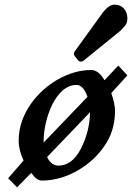

<svg xmlns="http://www.w3.org/2000/svg" viewBox="-20 -746 566 823"><path d="M471 -726C455 -726 439 -715 422 -694L302 -528C295 -520 295 -512 301 -505L314 -488C318 -484 322 -482 326 -482C329 -482 333 -483 336 -484L337 -485L491 -610C497 -614 506 -623 517 -637C523 -645 526 -655 526 -667C526 -699 507 -726 471 -726ZM457 -347 526 -423 487 -465 428 -402C411 -431 392 -446 371 -446C323 -446 275 -432 227 -405C145 -358 60 -263 60 -143C60 -116 67 -88 81 -58L15 18L53 57L114 -5C129 17 144 28 160 28C272 28 374 -43 423 -114C456 -158 473 -210 473 -271C473 -290 468 -316 457 -347ZM308 -382C327 -382 343 -365 355 -331L167 -135V-140C167 -236 218 -382 308 -382ZM182 -73 366 -265C365 -210 352 -158 327 -109C302 -60 269 -36 230 -36C209 -37 193 -49 182 -73Z"/></svg>

Font: fbb
Style: Bold Italic
Weight: 700
Italic angle: -12°
Designer: David J. Perry, Michael Sharpe
Version: Version 0.991